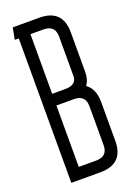

<svg xmlns="http://www.w3.org/2000/svg" viewBox="-138 -755 570 817"><g transform="rotate(-20 147.5 -346.5)"><path d="M38 7V-647H20L30 -700H150Q255 -700 255 -596V-417Q255 -381 238 -359Q275 -333 275 -273V-97Q275 7 170 7ZM150 -647H91V-377H150Q202 -377 202 -417V-596Q202 -647 150 -647ZM170 -324H91V-46H170Q222 -46 222 -97V-273Q222 -324 170 -324Z"/></g></svg>

Font: Karantina Light
Style: Regular
Weight: 300
Designer: Rony Koch
Foundry: Rony Koch
Version: Version 1.000; ttfautohint (v1.8.3)